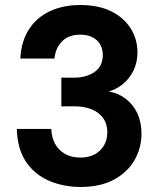

<svg xmlns="http://www.w3.org/2000/svg" viewBox="-20 -732 643 764"><path d="M300 12Q232 12 174.5 -13Q117 -38 83 -89Q49 -140 47 -219H184Q185 -187 198.5 -161Q212 -135 238 -120Q264 -105 300 -105Q334 -105 358 -118.5Q382 -132 394.5 -154.5Q407 -177 407 -206Q407 -239 390.5 -262Q374 -285 344.5 -297Q315 -309 276 -309H224V-423H276Q323 -423 356 -445.5Q389 -468 389 -513Q389 -550 365 -572Q341 -594 299 -594Q252 -594 226 -566.5Q200 -539 197 -499H61Q64 -566 94.5 -614Q125 -662 177.5 -687Q230 -712 299 -712Q373 -712 423.5 -686.5Q474 -661 500.5 -618Q527 -575 527 -524Q527 -483 511 -451Q495 -419 469.5 -398Q444 -377 413 -368Q452 -361 481.5 -338Q511 -315 527 -280Q543 -245 543 -200Q543 -143 515 -94.5Q487 -46 433 -17Q379 12 300 12Z"/></svg>

Font: DM Sans 16pt ExtraBold
Style: Regular
Weight: 800
Version: Version 4.004;gftools[0.9.30]